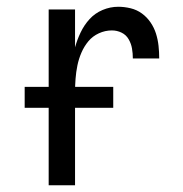

<svg xmlns="http://www.w3.org/2000/svg" viewBox="-20 -548 540 568"><path d="M124 0V-520H202V-408Q208 -430 218.5 -452Q229 -474 245 -491.5Q261 -509 283.5 -518.5Q306 -528 330 -528Q348 -528 366.5 -523.5Q385 -519 400 -508Q415 -497 425.5 -481.5Q436 -466 441.5 -448.5Q447 -431 449 -412.5Q451 -394 451 -375H373Q373 -390 370.5 -404.5Q368 -419 360.5 -432Q353 -445 339.5 -451.5Q326 -458 311 -458Q291 -458 272.5 -449.5Q254 -441 241.5 -426Q229 -411 221 -392.5Q213 -374 209 -354.5Q205 -335 203.5 -315Q202 -295 202 -276V0ZM53 -229V-291H315V-229Z"/></svg>

Font: Huly
Style: Regular
Weight: 400
Designer: Belleve Invis
Foundry: Belleve Invis
Version: Version 33.2.5; ttfautohint (v1.8.4)